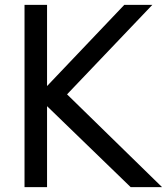

<svg xmlns="http://www.w3.org/2000/svg" viewBox="-20 -770 687 790"><path d="M80.9 0V-750H173.6V-415.9L491.4 -750H606.8L255.9 -381.8L646.8 0H517.7L173.6 -333.2V0Z"/></svg>

Font: Spartan Med
Style: Regular
Weight: 500
Designer: Matt Bailey, Mirko Velimirovic
Foundry: Matt Bailey
Version: Version 1.005